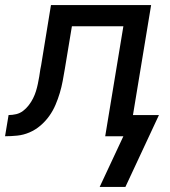

<svg xmlns="http://www.w3.org/2000/svg" viewBox="-55 -540 675 761"><path d="M442 201H340L434 0H362L434 -436H230L202 -267Q198 -243 193.5 -219Q189 -195 182 -171.5Q175 -148 165 -124.5Q155 -101 140 -80Q125 -59 105 -42Q85 -25 61.5 -15Q38 -5 13.5 -2.5Q-11 0 -35 0L-21 -84Q-6 -84 9 -87.5Q24 -91 36.5 -100.5Q49 -110 59 -123Q69 -136 76 -150Q83 -164 87.5 -178.5Q92 -193 95 -207.5Q98 -222 100.5 -236.5Q103 -251 105 -266Q106 -270 106.5 -273.5Q107 -277 108 -281L147 -520H544L472 -84H575Z"/></svg>

Font: Iosevka SS04 Md Ex Obl
Style: Regular
Weight: 500
Width: 7
Italic angle: -9°
Monospace: yes
Designer: Belleve Invis
Foundry: Belleve Invis
Version: Version 19.0.0; ttfautohint (v1.8.4)